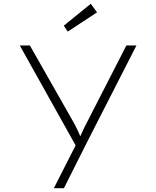

<svg xmlns="http://www.w3.org/2000/svg" viewBox="-20 -759 821 1009"><path d="M263 230 388 -16 398 42 84 -520H137L356 -135Q378 -97 393 -63.5Q408 -30 419 -3L391 -22Q404 -46 413 -67Q422 -88 434 -110L644 -520H697L435 -7L316 230ZM336 -593 315 -624 457 -739 490 -694Z"/></svg>

Font: Lexend Peta ExtraLight
Style: Regular
Weight: 250
Version: Version 1.007